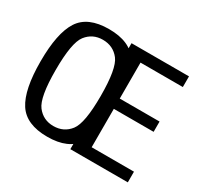

<svg xmlns="http://www.w3.org/2000/svg" viewBox="-144 -867 1109 1059"><g transform="rotate(30 411.0 -337.5)"><path d="M267.5 4.5Q402.5 4.5 455 -76.8Q507.5 -158 507.5 -337.5Q507.5 -517 455 -598.8Q402.5 -680.5 267.5 -680.5Q133 -680.5 80.8 -599Q28.5 -517.5 28.5 -337.5Q28.5 -158 81 -76.8Q133.5 4.5 267.5 4.5ZM267.5 -63.5Q202.5 -63.5 163.5 -114Q124.5 -164.5 124.5 -337.5Q124.5 -512 163.5 -562.2Q202.5 -612.5 267.5 -612.5Q333.5 -612.5 372.5 -562.2Q411.5 -512 411.5 -337.5Q411.5 -164.5 372.5 -114Q333.5 -63.5 267.5 -63.5ZM413 0H779V-68H509.5V-312.5H763V-378H509.5V-607H779V-675H413Z"/></g></svg>

Font: Anybody SemiCondensed
Style: Regular
Weight: 400
Width: 4
Version: Version 1.113;gftools[0.9.25]